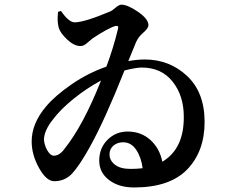

<svg xmlns="http://www.w3.org/2000/svg" viewBox="-20 -786 1040 838"><path d="M549.8 -48.8Q578.1 -48.8 602.5 -51.8Q596.7 -98.6 574.7 -131.8Q552.7 -165 517.6 -165Q492.2 -165 475.1 -150.4Q458 -135.7 458 -112.3Q458 -85.9 481.4 -67.4Q504.9 -48.8 549.8 -48.8ZM261.7 -136.7Q343.8 -239.3 420.9 -434.6Q357.4 -400.4 300.8 -354.5Q244.1 -308.6 211.9 -265.6Q171.9 -215.8 171.9 -175.8Q173.8 -151.4 187 -128.9Q200.2 -106.4 214.8 -106.4Q240.2 -106.4 261.7 -136.7ZM573.2 -600.6 540 -519.5Q581.1 -526.4 611.3 -526.4Q719.7 -526.4 796.4 -454.6Q873 -382.8 873 -253.9Q873 -125 796.9 -46.4Q720.7 32.2 565.4 32.2Q498 32.2 455.6 -0.5Q413.1 -33.2 413.1 -85Q413.1 -139.6 449.2 -175.8Q485.4 -211.9 537.1 -211.9Q595.7 -211.9 636.2 -175.3Q676.8 -138.7 688.5 -80.1Q783.2 -136.7 782.2 -276.4Q782.2 -368.2 733.4 -429.7Q684.6 -491.2 598.6 -491.2Q574.2 -491.2 523.4 -478.5Q436.5 -259.8 372.1 -144.5Q327.1 -63.5 295.4 -29.3Q263.7 4.9 216.8 4.9Q182.6 4.9 150.4 -52.7Q118.2 -110.4 118.2 -168.9Q118.2 -248 182.6 -323.2Q221.7 -369.1 292.5 -418Q363.3 -466.8 444.3 -495.1Q473.6 -572.3 495.1 -660.2Q497.1 -668 494.6 -670.9Q492.2 -673.8 484.4 -672.9Q451.2 -663.1 383.8 -618.2Q376 -612.3 365.7 -603Q355.5 -593.8 348.1 -589.4Q340.8 -585 331.1 -585Q303.7 -585 273.4 -613.3Q243.2 -641.6 236.3 -665Q228.5 -693.4 233.4 -734.4L246.1 -738.3Q280.3 -688.5 305.7 -688.5Q348.6 -688.5 463.9 -737.3Q469.7 -740.2 484.9 -752.9Q500 -765.6 509.8 -765.6Q537.1 -765.6 582.5 -734.4Q627.9 -703.1 627.9 -675.8Q627.9 -663.1 605.5 -643.6Q583 -624 573.2 -600.6Z"/></svg>

Font: GenRyuMin TW TTF Bold
Style: Regular
Weight: 700
Version: Version 1.300